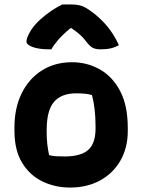

<svg xmlns="http://www.w3.org/2000/svg" viewBox="-20 -832 640 864"><path d="M304 -552Q371 -552 428 -520.5Q485 -489 520 -423.5Q555 -358 555 -256V-242Q555 -167 522 -109.5Q489 -52 430.5 -20Q372 12 295 12Q228 12 171 -15.5Q114 -43 79.5 -99.5Q45 -156 45 -244V-258Q45 -346 77.5 -412Q110 -478 168.5 -515Q227 -552 304 -552ZM323 -412Q256 -412 223 -373.5Q190 -335 190 -246V-239Q190 -208 193 -182Q196 -156 201 -134Q216 -130 232 -129Q248 -128 272 -128Q343 -128 376.5 -157Q410 -186 410 -254V-261Q410 -344 394 -404Q371 -412 323 -412ZM261 -812H297Q326 -812 345.5 -806Q365 -800 393 -779Q430 -752 461 -715.5Q492 -679 515 -629Q498 -619 478.5 -614.5Q459 -610 433 -610Q410 -610 397 -617Q384 -624 367 -646Q357 -660 342.5 -673.5Q328 -687 302 -705H297Q263 -677 243 -654Q223 -631 211 -610H205Q154 -610 126.5 -620.5Q99 -631 99 -645Q99 -664 122 -700Q137 -722 161 -744Q185 -766 212 -784Q239 -802 261 -812Z"/></svg>

Font: Recursive Mn Csl St XBd
Style: Regular
Weight: 800
Monospace: yes
Version: Version 1.079;hotconv 1.0.112;makeotfexe 2.5.65598; ttfautoh